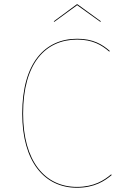

<svg xmlns="http://www.w3.org/2000/svg" viewBox="-20 -872 570 901"><path d="M235.1 -769.6 342 -847.7 450.6 -769.6 453.6 -771.9 343.5 -851.9H340.5L232.2 -771.9ZM342.2 -690.1C191.3 -690.1 84.3 -577 84.3 -339.1C84.3 -113.9 188.1 9.1 341.1 9.1C422.8 9.1 471.1 -22.6 504 -50.4L501.7 -53.9C469.1 -26.4 421.7 5.1 341.1 5.1C190.6 5.1 88.4 -115.8 88.4 -339.1C88.4 -575.4 193.6 -686.2 342.3 -686.2C414.6 -686.2 457.1 -660.9 492.9 -629.6L495.1 -633C459.4 -664.4 416.3 -690.1 342.2 -690.1Z"/></svg>

Font: Fira Sans Four
Style: Regular
Weight: 100
Designer: Carrois Corporate & Edenspiekermann AG
Foundry: Carrois Corporate GbR & Edenspiekermann AG
Version: Version 4.203;PS 004.203;hotconv 1.0.88;makeotf.lib2.5.64775